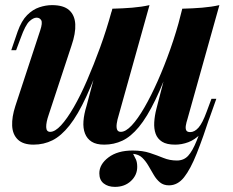

<svg xmlns="http://www.w3.org/2000/svg" viewBox="-20 -551 909 750"><path d="M500 50Q506 61 511 72Q516 83 516 101Q516 133 491.5 156Q467 179 429 179Q402 179 385 165.5Q368 152 368 126Q368 91 403.5 64Q439 37 498 37Q537 37 565.5 46.5Q594 56 618.5 66Q643 76 671 76Q698 76 715 57.5Q732 39 748.5 -2Q765 -43 789 -111L802 -102Q773 -13 748.5 48.5Q724 110 699 141.5Q674 173 640 173Q619 173 605 161.5Q591 150 580.5 132Q570 114 559.5 96Q549 78 535.5 65Q522 52 500 50ZM390 -359Q351 -247 317.5 -174.5Q284 -102 251.5 -61Q219 -20 185 -3Q151 14 111 14Q70 14 49.5 -6Q29 -26 27.5 -60Q26 -94 40 -137L137 -432Q147 -462 141 -472Q135 -482 123 -482Q110 -482 94.5 -467.5Q79 -453 61 -403L43 -355H24L49 -428Q64 -470 86 -492Q108 -514 133.5 -522.5Q159 -531 183 -531Q228 -531 250 -511.5Q272 -492 274 -456.5Q276 -421 259 -372L170 -102Q160 -73 160.5 -54.5Q161 -36 176 -36Q195 -36 218.5 -61.5Q242 -87 268 -132Q294 -177 320 -237Q346 -297 371 -365.5Q396 -434 416 -507ZM444 -102Q438 -83 436 -68Q434 -53 437.5 -44.5Q441 -36 452 -36Q471 -36 494.5 -61Q518 -86 544 -131Q570 -176 596 -234.5Q622 -293 645.5 -359.5Q669 -426 687 -496L657 -335Q620 -229 587 -161Q554 -93 522.5 -55Q491 -17 458 -1.5Q425 14 387 14Q356 14 338 2.5Q320 -9 312 -29.5Q304 -50 306 -77.5Q308 -105 318 -137L419 -517Q460 -518 496.5 -521Q533 -524 564 -531ZM712 -85Q708 -73 706 -61Q704 -49 707.5 -42Q711 -35 723 -35Q740 -35 755.5 -52.5Q771 -70 787 -114L806 -165H825L798 -89Q785 -50 763 -27.5Q741 -5 715.5 4.5Q690 14 664 14Q631 14 613 2.5Q595 -9 588 -28.5Q581 -48 582.5 -73.5Q584 -99 591 -126L692 -517Q733 -518 769.5 -521Q806 -524 837 -531Z"/></svg>

Font: Playfair Display
Style: Bold Italic
Weight: 700
Italic angle: -14°
Designer: Claus Eggers Sørensen
Foundry: Claus Eggers Sørensen
Version: Version 1.203